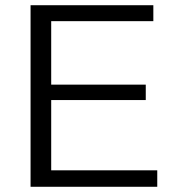

<svg xmlns="http://www.w3.org/2000/svg" viewBox="-20 -715 667 735"><path d="M97 0V-695H567V-634H176V-391H538V-332H176V-63H582V0Z"/></svg>

Font: Coval
Style: ExtraLight
Weight: 250
Foundry: Context Ltd
Version: Version 001.000